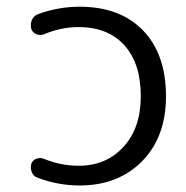

<svg xmlns="http://www.w3.org/2000/svg" viewBox="-20 -573 561 580"><path d="M74.2 -77.1Q78.1 -88.9 89.4 -93.3Q100.6 -97.7 111.3 -93.8Q163.1 -72.3 217.8 -72.3Q300.8 -72.3 353 -129.4Q405.3 -186.5 405.3 -282.2Q405.3 -381.8 355.5 -436.5Q305.7 -491.2 217.8 -491.2Q165 -491.2 113.3 -469.7Q101.6 -464.8 89.8 -469.7Q78.1 -474.6 74.2 -486.3Q73.2 -492.2 73.2 -498Q73.2 -504.9 76.2 -512.7Q82 -525.4 94.7 -530.3Q156.2 -552.7 220.7 -552.7Q342.8 -552.7 412.1 -481Q481.4 -409.2 481.4 -282.2Q481.4 -159.2 409.2 -85.9Q336.9 -12.7 220.7 -12.7Q155.3 -12.7 93.8 -36.1Q81.1 -40 76.2 -52.7Q73.2 -59.6 73.2 -66.4Q73.2 -71.3 74.2 -77.1Z"/></svg>

Font: Gen Jyuu Gothic Normal
Style: Regular
Weight: 300
Designer: [Source Han Sans]
Ryoko NISHIZUKA  (kana & ideographs); Paul D. Hunt (Latin, Greek & Cyrillic); Wenlong ZHANG  (bopomofo
Version: Version 1.002.20150607